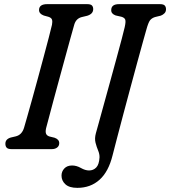

<svg xmlns="http://www.w3.org/2000/svg" viewBox="-20 -720 822 927"><path d="M202.5 -101Q198.5 -82.5 202.8 -73.5Q207 -64.5 219 -61L243.5 -55Q266 -47 266 -29Q266 -15.5 256 -7.8Q246 0 230 0H36Q18.5 0 12.2 -7Q6 -14 6 -25.5Q5.5 -48 32 -56L55.5 -61.5Q85.5 -68.5 96 -103Q101 -120 111.5 -156.8Q122 -193.5 135.5 -242.2Q149 -291 163.5 -344.2Q178 -397.5 191.5 -448Q205 -498.5 215.5 -538.5Q226 -578.5 231 -600.5Q234 -616 231 -625.2Q228 -634.5 213.5 -639L191.5 -645Q168.5 -653.5 168.5 -671.5Q168.5 -700 208 -700H400.5Q418 -700 424 -693.5Q430 -687 430 -676Q430 -653 401.5 -644L374.5 -637.5Q347 -630.5 338.5 -601Q332 -578 320.2 -535.8Q308.5 -493.5 294.2 -441Q280 -388.5 265 -334Q250 -279.5 237 -230.8Q224 -182 214.8 -147.2Q205.5 -112.5 202.5 -101ZM686.5 -576.5Q682.5 -563 671 -521.5Q659.5 -480 643.5 -421.5Q627.5 -363 609.8 -297Q592 -231 575 -167Q558 -103 544.5 -51.2Q531 0.5 523.5 30Q504 109 460.5 148Q417 187 353.5 187Q314.5 187 295.8 169.8Q277 152.5 277 128Q277 108 290.5 93.5Q304 79 328 79Q349.5 79 370.5 91Q391.5 103 410 103Q430.5 103 444.5 88.8Q458.5 74.5 460.5 40Q461 24 453.8 6.8Q446.5 -10.5 441.2 -31Q436 -51.5 443 -77Q445.5 -85.5 455.5 -121.8Q465.5 -158 480 -210.8Q494.5 -263.5 510.8 -322.5Q527 -381.5 542 -436.5Q557 -491.5 567.8 -532.2Q578.5 -573 582 -588.5Q588 -615 584.8 -624.8Q581.5 -634.5 566.5 -639L538 -645.5Q516.5 -653.5 517 -671Q517 -700 554.5 -700H752Q769.5 -700 775.5 -693.2Q781.5 -686.5 781.5 -675.5Q781.5 -663.5 774.2 -656Q767 -648.5 756.5 -644.5L728 -637.5Q712.5 -632.5 704.2 -621.8Q696 -611 686.5 -576.5Z"/></svg>

Font: Fraunces 72pt SuperSoft
Style: Italic
Weight: 400
Italic angle: -16°
Version: Version 1.000;[b76b70a41]